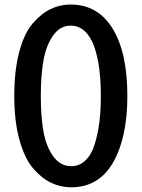

<svg xmlns="http://www.w3.org/2000/svg" viewBox="-20 -796 615 834"><path d="M157.2 -378.9Q157.2 -290 168.9 -224.6Q180.7 -159.2 211.4 -116.7Q242.2 -74.2 289.1 -74.2Q325.2 -74.2 351.1 -99.1Q377 -124 391.1 -168.9Q405.3 -213.9 411.6 -265.1Q418 -316.4 418 -378.9Q418 -443.4 411.1 -497.1Q404.3 -550.8 389.2 -593.8Q374 -636.7 348.1 -660.6Q322.3 -684.6 287.1 -684.6Q241.2 -684.6 210.9 -642.1Q180.7 -599.6 168.9 -533.7Q157.2 -467.8 157.2 -378.9ZM42 -378.9Q42 -489.3 63.5 -570.3Q85 -651.4 122.1 -694.3Q159.2 -737.3 200.2 -756.8Q241.2 -776.4 287.1 -776.4Q404.3 -776.4 468.8 -672.4Q533.2 -568.4 533.2 -378.9Q533.2 -198.2 471.2 -90.3Q409.2 17.6 289.1 17.6Q243.2 17.6 202.1 -2Q161.1 -21.5 124 -64.5Q86.9 -107.4 64.5 -188.5Q42 -269.5 42 -378.9Z"/></svg>

Font: Gothic A1 SemiBold
Style: Regular
Weight: 600
Version: Version 2.50